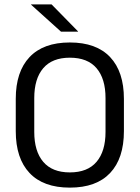

<svg xmlns="http://www.w3.org/2000/svg" viewBox="-20 -845 638 877"><path d="M299 12Q178 12 115 -54.8Q52 -121.5 52 -246V-393.5Q52 -517.5 115 -584.2Q178 -651 299 -651Q420 -651 483 -584.2Q546 -517.5 546 -393.5V-246Q546 -121.5 483 -54.8Q420 12 299 12ZM299 -57.5Q380 -57.5 421 -105.8Q462 -154 462 -242.5V-397Q462 -485.5 421 -533.5Q380 -581.5 299 -581.5Q218.5 -581.5 177.5 -533.5Q136.5 -485.5 136.5 -397V-242.5Q136.5 -154 177.5 -105.8Q218.5 -57.5 299 -57.5ZM215.5 -825 336.5 -701.5V-700.5H258.5L122 -823.5V-825Z"/></svg>

Font: Anek Telugu
Style: Regular
Weight: 400
Designer: Omkar Bhoir (Telugu), Yesha Goshar (Latin)
Foundry: Ek Type
Version: Version 1.003